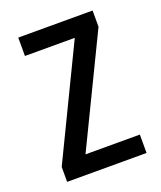

<svg xmlns="http://www.w3.org/2000/svg" viewBox="-107 -607 567 677"><g transform="rotate(-20 176.5 -268.5)"><path d="M327 0V-69H123L320 -476V-537H41V-468H228L29 -56V0Z"/></g></svg>

Font: Noto Sans Sinhala UI Condensed
Style: Regular
Weight: 400
Width: 3
Designer: Jelle Bosma - Monotype Design Team
Foundry: Monotype Imaging Inc.
Version: Version 2.006